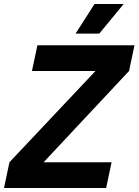

<svg xmlns="http://www.w3.org/2000/svg" viewBox="-31 -935 689 955"><path d="M-11 0 16 -128 444 -582H128L155 -710H638L611 -582L186 -128H524L497 0ZM345 -768 439 -915H584L463 -768Z"/></svg>

Font: Geist Mono
Style: Bold Italic
Weight: 700
Italic angle: -12°
Monospace: yes
Designer: Basement.studio, Andrés Briganti, Mateo Zaragoza
Foundry: Basement.studio, Vercel, Andrés Briganti, Guido Ferreyra, Mateo Zaragoza
Version: Version 1.500; ttfautohint (v1.8.4.7-5d5b)